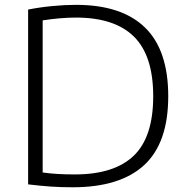

<svg xmlns="http://www.w3.org/2000/svg" viewBox="-20 -767 775 792"><path d="M280 5.5Q234.5 5.5 192 2.8Q149.5 0 96 -6.5V-727.5Q143.5 -737 195.2 -742Q247 -747 294 -747Q481.5 -747 577.8 -653.8Q674 -560.5 674 -370Q674 -177.5 574.8 -86Q475.5 5.5 280 5.5ZM289 -47.5Q451 -47.5 531.5 -124.5Q612 -201.5 612 -370Q612 -537.5 532.5 -616Q453 -694.5 293.5 -694.5Q261 -694.5 226.5 -691.5Q192 -688.5 156 -683V-55.5Q184.5 -51.5 216 -49.5Q247.5 -47.5 289 -47.5Z"/></svg>

Font: Encode Sans Semi Expanded Light
Style: Regular
Weight: 300
Width: 6
Designer: Multiple Designers
Foundry: Impallari Type
Version: Version 3.000; ttfautohint (v1.8.3) -l 8 -r 50 -G 200 -x 14 